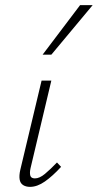

<svg xmlns="http://www.w3.org/2000/svg" viewBox="-20 -724 381 748"><path d="M97 4Q81 4 70 -3Q59 -10 56.5 -25Q54 -40 59 -62L142 -410H180L99 -69Q95 -51 98 -40Q101 -29 116 -29Q134 -29 155 -46.5Q176 -64 202 -91L218 -74Q185 -38 155 -17Q125 4 97 4ZM146 -511 292 -704H341L180 -511Z"/></svg>

Font: Ysabeau Infant ExtraLight
Style: Italic
Weight: 250
Italic angle: -12°
Designer: Christian Thalmann (Catharsis Fonts)
Version: Version 2.001;gftools[0.9.30]; featfreeze: ss01,ss02,lnum